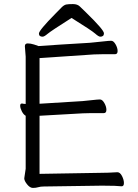

<svg xmlns="http://www.w3.org/2000/svg" viewBox="-20 -912 678 942"><path d="M195 3Q179 3 167.5 6.5Q156 10 141.5 10Q127 10 113 -7.5Q99 -25 99 -37L106 -84V-344Q95 -350 87 -366Q79 -382 79 -393Q79 -404 87 -404H89Q97 -402 106 -402V-634L102 -685Q102 -699 116 -699Q130 -699 147.5 -693.5Q165 -688 169 -686Q265 -693 420 -702L440 -704Q463 -706 488.5 -709Q514 -712 525.5 -712Q537 -712 547 -694.5Q557 -677 557 -661.5Q557 -646 544 -646H482Q455 -646 441 -645L174 -627V-403L385 -416Q408 -418 433.5 -421Q459 -424 470.5 -424Q482 -424 492 -406.5Q502 -389 502 -373Q502 -357 489 -357H426Q400 -357 386 -356L174 -344V-59L472 -64Q510 -64 555 -67H556Q569 -67 578.5 -48.5Q588 -30 588 -14Q588 2 577 2H576Q552 -1 489 -1H473ZM189 -732Q171 -732 171 -747.5Q171 -763 252 -845Q272 -866 283.5 -877Q295 -888 305.5 -890Q316 -892 338 -892Q360 -892 372 -880Q384 -868 404 -849Q490 -765 490 -748.5Q490 -732 472 -732Q464 -732 446.5 -747.5Q429 -763 331 -824Q230 -760 213.5 -746Q197 -732 189 -732Z"/></svg>

Font: LXGW WenKai TC
Style: Regular
Weight: 400
Designer: LXGW / Fontworks Inc.
Foundry: LXGW / Fontworks Inc.
Version: Version 1.330